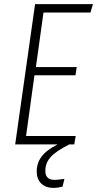

<svg xmlns="http://www.w3.org/2000/svg" viewBox="-20 -704 473 936"><path d="M192 -643 155 -377H354L348 -337H148L107 -41H349L342 0H318Q254 32 227.5 61Q201 90 201 129Q201 173 246 173Q262 173 294 168L285 206Q261 212 240 212Q203 212 181 190.5Q159 169 159 132Q159 91 183 59Q207 27 261 0H54L151 -684H433L421 -643Z"/></svg>

Font: Fira Sans Extra Condensed ExtraLight
Style: Italic
Weight: 275
Width: 3
Italic angle: -8°
Designer: Carrois Corporate & Edenspiekermann AG
Foundry: Carrois Corporate GbR & Edenspiekermann AG
Version: Version 4.203